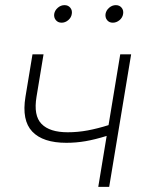

<svg xmlns="http://www.w3.org/2000/svg" viewBox="-20 -727 552 747"><path d="M238.3 -171.4Q147 -171.4 105.5 -215.1Q64 -258.8 79.1 -350.6L106.4 -515.6H149.4L122.1 -350.6Q109.9 -277.3 141.6 -244.9Q173.3 -212.4 243.2 -212.4Q282.7 -212.4 321.8 -219.7Q360.8 -227.1 402.3 -240.2L447.8 -515.6H490.2L404.8 0H362.3L395 -198.2Q349.6 -184.1 312.7 -177.7Q275.9 -171.4 238.3 -171.4ZM418.9 -638.7Q404.8 -638.7 396.7 -648.7Q388.7 -658.7 390.6 -672.9Q393.1 -687 404.8 -697Q416.5 -707 430.7 -707Q444.8 -707 453.1 -697Q461.4 -687 459 -672.9Q457 -658.7 445.1 -648.7Q433.1 -638.7 418.9 -638.7ZM219.7 -638.7Q205.6 -638.7 197.3 -648.7Q189 -658.7 190.9 -672.9Q193.4 -687 205.1 -697Q216.8 -707 231 -707Q245.1 -707 253.4 -697Q261.7 -687 259.3 -672.9Q257.3 -658.7 245.6 -648.7Q233.9 -638.7 219.7 -638.7Z"/></svg>

Font: Inter Display ExtraLight
Style: Italic
Weight: 200
Italic angle: -9.39999°
Designer: Rasmus Andersson
Foundry: rsms
Version: Version 4.000;git-a52131595